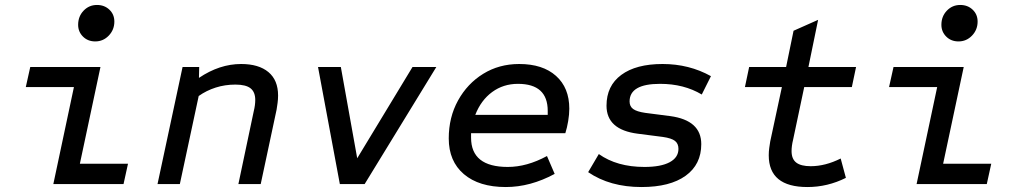

<svg xmlns="http://www.w3.org/2000/svg" viewBox="-20 -742 4100 774"><path d="M195 0 278 -391H84L102 -472H385L302 -82H496L478 0ZM364 -575Q334 -575 314.5 -594.5Q295 -614 295 -642Q295 -676 317 -699Q339 -722 371 -722Q401 -722 421 -703Q441 -684 441 -655Q441 -622 418.5 -598.5Q396 -575 364 -575Z M615 0 716 -472H783L782 -428Q865 -484 952 -484Q1023 -484 1062 -451.5Q1101 -419 1101 -357Q1101 -342 1099 -327Q1097 -312 1095 -300L1031 0H941L1003 -294Q1006 -306 1007.5 -317.5Q1009 -329 1009 -339Q1009 -371 990 -386Q971 -401 929 -401Q887 -401 849.5 -389Q812 -377 781 -355L705 0Z M1350 0 1262 -472H1354L1420 -104L1643 -472H1739L1450 0Z M2019 12Q1911 12 1850 -40Q1789 -92 1789 -184Q1789 -269 1826.5 -337Q1864 -405 1928 -444.5Q1992 -484 2073 -484Q2168 -484 2221.5 -436Q2275 -388 2275 -304Q2275 -281 2270.5 -254Q2266 -227 2259 -205H1879V-187Q1879 -69 2027 -69Q2104 -69 2185 -113L2216 -41Q2118 12 2019 12ZM1896 -279H2188V-295Q2188 -404 2068 -404Q2009 -404 1964 -371Q1919 -338 1896 -279Z M2566 12Q2439 12 2351 -48L2394 -121Q2467 -69 2578 -69Q2644 -69 2679.5 -88Q2715 -107 2715 -142Q2715 -163 2701 -174Q2687 -185 2652 -190L2551 -203Q2425 -219 2425 -316Q2425 -396 2484.5 -440Q2544 -484 2651 -484Q2758 -484 2846 -435L2809 -361Q2737 -404 2641 -404Q2518 -404 2518 -333Q2518 -313 2532.5 -302.5Q2547 -292 2581 -287L2682 -274Q2807 -257 2807 -161Q2807 -79 2744 -33.5Q2681 12 2566 12Z M3235 12Q3079 12 3079 -116Q3079 -131 3081 -145.5Q3083 -160 3085 -172L3132 -391H2983L3000 -472H3149L3179 -618L3278 -662L3239 -472H3431L3414 -391H3222L3177 -178Q3174 -166 3172.5 -154.5Q3171 -143 3171 -133Q3171 -101 3190 -86.5Q3209 -72 3248 -72Q3307 -72 3369 -103L3390 -25Q3316 12 3235 12Z M3675 0 3758 -391H3564L3582 -472H3865L3782 -82H3976L3958 0ZM3844 -575Q3814 -575 3794.5 -594.5Q3775 -614 3775 -642Q3775 -676 3797 -699Q3819 -722 3851 -722Q3881 -722 3901 -703Q3921 -684 3921 -655Q3921 -622 3898.5 -598.5Q3876 -575 3844 -575Z"/></svg>

Font: Sometype Mono Medium
Style: Italic
Weight: 500
Italic angle: -12°
Monospace: yes
Designer: Ryoichi Tsunekawa
Foundry: Dharma Type
Version: Version 1.000; ttfautohint (v1.8.3)